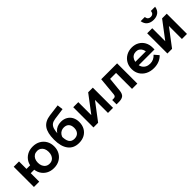

<svg xmlns="http://www.w3.org/2000/svg" viewBox="284 -2048 3377 3377"><g transform="rotate(-45 1972.5 -359.5)"><path d="M555 16Q475 16 414 -18.5Q353 -53 319 -113.5Q285 -174 285 -251Q285 -330 319 -390Q353 -450 414 -484.5Q475 -519 555 -519Q636 -519 697 -484.5Q758 -450 792.5 -390Q827 -330 827 -251Q827 -174 792.5 -113.5Q758 -53 697 -18.5Q636 16 555 16ZM69 0V-503H201V0ZM134 -211V-317H350V-211ZM555 -94Q597 -94 627.5 -114Q658 -134 674 -169.5Q690 -205 690 -251Q690 -299 674 -334Q658 -369 627.5 -389Q597 -409 555 -409Q513 -409 482.5 -389Q452 -369 435.5 -334Q419 -299 419 -251Q419 -205 435.5 -169.5Q452 -134 482.5 -114Q513 -94 555 -94Z M1179 16Q1048 16 977.5 -76Q907 -168 907 -338Q907 -506 967.5 -590.5Q1028 -675 1161 -692L1379 -720L1393 -612L1180 -583Q1125 -575 1092.5 -550.5Q1060 -526 1045 -478Q1030 -430 1026 -351L1007 -320Q1018 -370 1047.5 -404.5Q1077 -439 1120 -457.5Q1163 -476 1214 -476Q1285 -476 1336 -446Q1387 -416 1414.5 -364Q1442 -312 1442 -243Q1442 -165 1409 -106.5Q1376 -48 1317 -16Q1258 16 1179 16ZM1173 -94Q1236 -94 1271 -131.5Q1306 -169 1306 -234Q1306 -299 1273 -334Q1240 -369 1179 -369Q1144 -369 1115 -354.5Q1086 -340 1066 -313Q1046 -286 1038 -249L1043 -301Q1041 -195 1072.5 -144.5Q1104 -94 1173 -94Z M1550 0V-503H1676V-168L1669 -170L1921 -503H2037V0H1911V-335L1918 -333L1666 0Z M2124 0V-108H2158Q2186 -108 2198.5 -120Q2211 -132 2214 -161L2246 -503H2641V0H2509V-484L2604 -397H2269L2370 -484L2335 -134Q2327 -58 2291.5 -29Q2256 0 2182 0Z M3202 -157 3272 -76Q3234 -33 3174.5 -8.5Q3115 16 3043 16Q2956 16 2890 -18Q2824 -52 2787 -112Q2750 -172 2750 -251Q2750 -330 2785.5 -390.5Q2821 -451 2882.5 -485Q2944 -519 3021 -519Q3096 -519 3154.5 -485.5Q3213 -452 3246 -393Q3279 -334 3279 -256V-250H3150V-264Q3150 -310 3133.5 -344Q3117 -378 3088.5 -397Q3060 -416 3021 -416Q2980 -416 2949 -396.5Q2918 -377 2900.5 -340.5Q2883 -304 2883 -254Q2883 -201 2904.5 -163.5Q2926 -126 2963.5 -106.5Q3001 -87 3050 -87Q3140 -87 3202 -157ZM3279 -211H2835V-295H3263L3279 -256Z M3389 0V-503H3515V-168L3508 -170L3760 -503H3876V0H3750V-335L3757 -333L3505 0ZM3638 -588Q3566 -588 3518 -624.5Q3470 -661 3458 -735H3561Q3567 -695 3587 -678Q3607 -661 3638 -661Q3670 -661 3689.5 -678Q3709 -695 3714 -735H3818Q3807 -661 3759 -624.5Q3711 -588 3638 -588Z"/></g></svg>

Font: Wix Madefor Display
Style: Bold
Weight: 700
Designer: Dalton Maag Ltd
Foundry: Dalton Maag Ltd
Version: Version 3.100